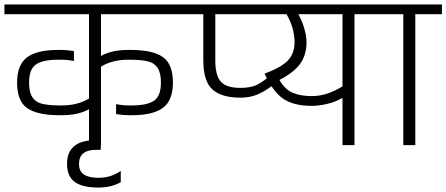

<svg xmlns="http://www.w3.org/2000/svg" viewBox="-30 -654 2011 865"><path d="M425 -590V-402Q473 -429 547 -429H565Q661 -428 705 -396Q749 -364 749 -282Q749 -202 704.5 -168.5Q660 -135 565 -135H553Q538 -135 521 -136.5Q504 -138 493 -140V-185Q520 -179 553 -179H565Q632 -179 663.5 -200Q695 -221 695 -282Q695 -325 680.5 -347.5Q666 -370 638.5 -377Q611 -384 565 -385H547Q477 -385 425 -354V0H371V-162Q323 -135 249 -135H231Q135 -136 91 -168Q47 -200 47 -282Q47 -362 91.5 -395.5Q136 -429 231 -429H243Q258 -429 275 -427.5Q292 -426 303 -424V-379Q276 -385 243 -385H231Q164 -385 132.5 -364Q101 -343 101 -282Q101 -239 115.5 -216.5Q130 -194 157.5 -187Q185 -180 231 -179H249Q319 -179 371 -210V-590H-10V-634H806V-590Z M272 84Q272 -23 404 -23H424V21H404Q326 21 326 84Q326 118 348.5 132.5Q371 147 414 147Q470 147 514 116V167Q470 191 414 191Q341 191 306.5 165.5Q272 140 272 84Z M886 -382V-590H786V-634H1107V-590H940V-382Q940 -314 965 -286Q990 -258 1053 -258Q1102 -258 1131 -273.5Q1160 -289 1195 -320V-267Q1161 -241 1128 -227.5Q1095 -214 1053 -214Q968 -214 927 -251Q886 -288 886 -382Z M1687 -634V-590H1567V0H1513V-213Q1480 -194 1442.5 -185.5Q1405 -177 1375 -177Q1294 -177 1247 -208.5Q1200 -240 1162 -322Q1239 -351 1268 -382.5Q1297 -414 1297 -464Q1297 -527 1261 -590H1087V-634ZM1513 -265V-590H1314Q1332 -558 1341.5 -523.5Q1351 -489 1351 -464Q1351 -407 1322.5 -367Q1294 -327 1229 -294Q1253 -251 1289 -236Q1325 -221 1375 -221Q1443 -221 1513 -265Z M1961 -590H1841V0H1787V-590H1667V-634H1961Z"/></svg>

Font: Biryani UltraLight
Style: Regular
Weight: 250
Designer: Dan Reynolds and Mathieu Réguer
Foundry: Dan Reynolds and Mathieu Réguer
Version: Version 1.003; ttfautohint (v1.1) -l 5 -r 5 -G 72 -x 0 -D la